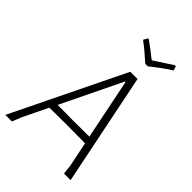

<svg xmlns="http://www.w3.org/2000/svg" viewBox="-254 -933 1032 1032"><g transform="rotate(45 262.5 -416.5)"><path d="M452 -833 460 -809Q408 -776 346 -726H327Q274 -774 227 -809L240 -833H247Q294 -799 338 -764Q357 -777 444 -833ZM355 -639 485 0H435L429 -53L400 -195L258 -196L129 -195L61 -55L39 0H-11L300 -639ZM317 -582 150 -237 268 -236 391 -237 321 -582Z"/></g></svg>

Font: Alegreya Sans SC Light
Style: Italic
Weight: 300
Italic angle: -7°
Designer: Juan Pablo del Peral
Foundry: Huerta Tipografica
Version: Version 2.007